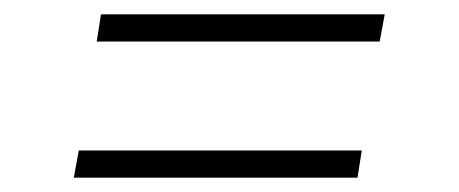

<svg xmlns="http://www.w3.org/2000/svg" viewBox="-20 -474 640 268"><path d="M115 -416 121 -454H517L510 -416ZM83 -226 90 -264H485L479 -226Z"/></svg>

Font: Iosevka Slab XLtEx
Style: Italic
Weight: 200
Width: 7
Italic angle: -9°
Monospace: yes
Designer: Belleve Invis
Foundry: Belleve Invis
Version: Version 11.1.0; ttfautohint (v1.8.3)